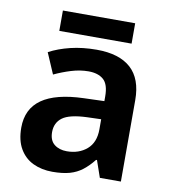

<svg xmlns="http://www.w3.org/2000/svg" viewBox="-80 -766 749 845"><g transform="rotate(10 294.5 -343.5)"><path d="M310 -553Q411 -553 463 -506Q515 -459 515 -364V0H421L395 -75H391Q368 -46 343.5 -27Q319 -8 287.5 1Q256 10 210 10Q162 10 124 -8Q86 -26 64 -63.5Q42 -101 42 -158Q42 -242 104 -285.5Q166 -329 291 -333L382 -336V-357Q382 -411 358 -432Q334 -453 291 -453Q253 -453 214 -441Q175 -429 139 -412L99 -505Q140 -527 193.5 -540Q247 -553 310 -553ZM319 -253Q241 -250 210 -227Q179 -204 179 -162Q179 -125 201 -107.5Q223 -90 257 -90Q311 -90 346.5 -120.5Q382 -151 382 -210V-255ZM456 -697V-606H133V-697Z"/></g></svg>

Font: Noto Sans Oriya SemiBold
Style: Regular
Weight: 600
Version: Version 2.003